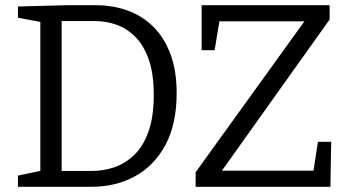

<svg xmlns="http://www.w3.org/2000/svg" viewBox="-20 -718 1345 738"><path d="M347 -698Q414 -698 470.5 -677.5Q527 -657 569 -615.5Q611 -574 635 -510.5Q659 -447 659 -360Q659 -242 616.5 -162Q574 -82 500 -41Q426 0 331 0H49V-43L149 -64L135 -46V-650L149 -631L49 -650V-693L237 -698ZM334 -61Q380 -61 422 -76Q464 -91 498 -124.5Q532 -158 551.5 -214.5Q571 -271 571 -353Q571 -434 552 -488.5Q533 -543 501 -575.5Q469 -608 429 -622.5Q389 -637 345 -637H202L217 -652V-46L202 -61ZM732 0V-56L1158 -647L1167 -636H804L825 -647L805 -525H755V-698H1247V-643L823 -48L819 -62H1204L1183 -49L1202 -173H1253L1250 0Z"/></svg>

Font: Pack4
Style: Regular
Weight: 400
Version: Version 2.002